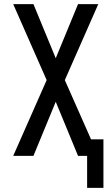

<svg xmlns="http://www.w3.org/2000/svg" viewBox="-20 -755 540 930"><path d="M402 155V0H358L250 -262L142 0H44L206 -367L44 -735H142L250 -473L358 -735H456L294 -367L421 -80H481V155Z"/></svg>

Font: Iosevka Medium
Style: Regular
Weight: 500
Monospace: yes
Designer: Belleve Invis
Foundry: Belleve Invis
Version: Version 32.5.0; ttfautohint (v1.8.4)